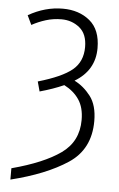

<svg xmlns="http://www.w3.org/2000/svg" viewBox="-55 -582 532 861"><g transform="rotate(5 211.0 -151.0)"><path d="M25 241Q183 202 280 138Q377 74 377 -53Q377 -124 346 -164.5Q315 -205 273 -226Q363 -280 363 -380Q363 -463 314.5 -503Q266 -543 193 -543Q113 -543 38 -500L58 -458Q87 -474 120.5 -484.5Q154 -495 191 -495Q238 -495 272.5 -467Q307 -439 307 -380Q307 -314 261.5 -276.5Q216 -239 109 -208L121 -164Q182 -181 229 -202Q272 -180 296 -144.5Q320 -109 320 -53Q320 44 244 98Q168 152 25 190Z"/></g></svg>

Font: Noto Sans UI SemiCondensed Light
Style: Regular
Weight: 300
Width: 4
Designer: Monotype Design Team
Foundry: Monotype Imaging Inc.
Version: Version 1.901